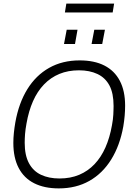

<svg xmlns="http://www.w3.org/2000/svg" viewBox="-20 -1033 740 1065"><path d="M306 12Q226 12 169.5 -16.5Q113 -45 83.5 -101.5Q54 -158 54 -240Q54 -268 57 -296.5Q60 -325 65 -354Q84 -461 131.5 -538Q179 -615 252.5 -656.5Q326 -698 422 -698Q503 -698 559 -669.5Q615 -641 644.5 -585Q674 -529 674 -447Q674 -419 671.5 -390.5Q669 -362 664 -332Q645 -226 597 -148.5Q549 -71 475.5 -29.5Q402 12 306 12ZM310 -43Q371 -43 419.5 -63.5Q468 -84 504.5 -122.5Q541 -161 565 -215.5Q589 -270 601 -338Q604 -355 606 -369.5Q608 -384 608.5 -397Q609 -410 609.5 -422Q610 -434 610 -445Q610 -516 587 -559Q564 -602 520.5 -622.5Q477 -643 418 -643Q358 -643 309.5 -623Q261 -603 224 -564.5Q187 -526 163 -471.5Q139 -417 127 -348Q124 -332 122 -317.5Q120 -303 119 -290Q118 -277 117.5 -265Q117 -253 117 -241Q117 -172 140.5 -128Q164 -84 207.5 -63.5Q251 -43 310 -43ZM335 -789 350 -868H410L396 -789ZM488 -789 503 -868H562L547 -789ZM340 -964 348 -1013H613L605 -964Z"/></svg>

Font: Archivo SemiCondensed ExtraLight
Style: Italic
Weight: 250
Width: 4
Italic angle: -10°
Designer: Hector Gatti
Foundry: Omnibus-Type
Version: Version 2.001